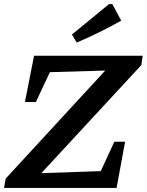

<svg xmlns="http://www.w3.org/2000/svg" viewBox="-22 -927 724 947"><path d="M675 -606 182 -73 475 -83 542 -228H595L553 0H-2L6 -46L497 -579L224 -571L155 -424H101L146 -652H682ZM356 -717 333 -757 516 -907H532L576 -825Q522 -795 467.5 -768Q413 -741 356 -717Z"/></svg>

Font: Piazzolla SemiBold
Style: Italic
Weight: 600
Italic angle: -11.3°
Designer: Juan Pablo del Peral
Foundry: Huerta Tipografica
Version: Version 1.330